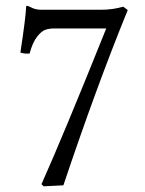

<svg xmlns="http://www.w3.org/2000/svg" viewBox="-20 -634 505 667"><path d="M169.9 -535.2Q150.9 -535.2 137.5 -530.5Q124 -525.9 108.4 -505.9Q92.8 -485.8 83 -448.2Q67.9 -446.3 50.8 -451.2Q69.8 -576.2 70.8 -610.8Q70.8 -613.8 75.2 -613.8Q79.1 -612.8 92 -606.4Q105 -600.1 125 -600.1H331.1Q371.1 -600.1 408.2 -610.8L423.8 -599.1Q315.9 -335 200.2 9.8L131.8 13.2L124 5.9Q198.2 -159.2 349.1 -535.2Z"/></svg>

Font: Linux Libertine Capitals
Style: Small Caps
Weight: 400
Designer: Philipp H. Poll
Foundry: Philipp H. Poll
Version: Version 5.1.3